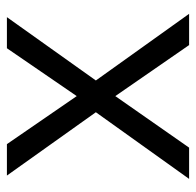

<svg xmlns="http://www.w3.org/2000/svg" viewBox="-26 -550 575 564"><g transform="rotate(-90 262.0 -267.5)"><path d="M214.8 -273.9 28.8 -535.2H121.1L262.2 -330.1L402.8 -535.2H494.1L308.1 -273.9L503.9 0H412.1L262.2 -216.8L110.8 0H19Z"/></g></svg>

Font: f0_2797  
Style: Regular
Weight: 400
Foundry: Ascender Corporation
Version: Version 1.10